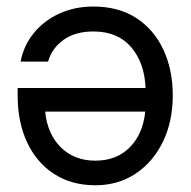

<svg xmlns="http://www.w3.org/2000/svg" viewBox="-20 -547 576 579"><path d="M261.7 -527.3Q337.4 -527.3 390.9 -492.7Q444.3 -458 472.7 -397.2Q501 -336.4 501 -258.8Q501 -180.7 471.2 -119.4Q441.4 -58.1 388.7 -23.2Q335.9 11.7 267.6 11.7Q195.8 11.7 143.1 -22.5Q90.3 -56.6 61.8 -117.7Q33.2 -178.7 33.2 -258.8V-281.7H418.9Q416 -357.4 375.5 -404.8Q335 -452.1 261.7 -452.1Q207 -452.1 171.9 -427Q136.7 -401.9 125 -361.3H42Q51.8 -410.6 82.5 -448Q113.3 -485.4 159.4 -506.3Q205.6 -527.3 261.7 -527.3ZM418 -210.4H116.2Q123 -142.6 163.6 -102.5Q204.1 -62.5 267.6 -62.5Q331.1 -62.5 371.1 -102.5Q411.1 -142.6 418 -210.4Z"/></svg>

Font: Inter Display
Style: Regular
Weight: 400
Designer: Rasmus Andersson
Foundry: rsms
Version: Version 4.001;git-9221beed3